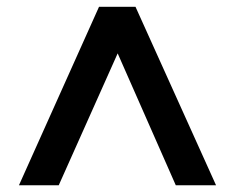

<svg xmlns="http://www.w3.org/2000/svg" viewBox="-20 -716 694 568"><path d="M36.1 -168 272.9 -695.8H380.9L619.1 -168H500L328.1 -558.1L153.8 -168Z"/></svg>

Font: PoppinsZ Medium
Style: Regular
Weight: 500
Designer: Ninad Kale (Devanagari), Jonny Pinhorn (Latin)
Foundry: Indian Type Foundry
Version: Version 3.002;FEAKit 1.0